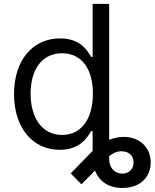

<svg xmlns="http://www.w3.org/2000/svg" viewBox="-20 -747 783 972"><path d="M282.7 11.4C387.8 11.4 423.3 -54 441.8 -83.8H448.9V17L338.1 130.7L392 186.1L460.9 116.5C479.8 165.1 523.1 204.5 599.4 204.5C687.5 204.5 742.9 152 742.9 75.3C742.9 -2.8 684.7 -54 606.5 -54C582.7 -54 557.5 -49 532.7 -39.1V-727.3H448.9V-458.8H441.8C423.3 -487.2 390.6 -552.6 284.1 -552.6C146.3 -552.6 51.1 -443.2 51.1 -271.3C51.1 -98 146.3 11.4 282.7 11.4ZM294 -63.9C188.9 -63.9 134.9 -156.2 134.9 -272.7C134.9 -387.8 187.5 -477.3 294 -477.3C396.3 -477.3 450.3 -394.9 450.3 -272.7C450.3 -149.1 394.9 -63.9 294 -63.9ZM532.7 44.4C552.9 26.6 577.4 14.9 608 19.9C637.8 24.1 656.2 45.5 656.2 75.3C656.2 108 633.5 132.1 599.4 132.1C563.9 132.1 532.7 106.5 532.7 58.2Z"/></svg>

Font: Karasuma Gothic
Style: Regular
Weight: 400
Designer: Rasmus Andersson, Ryoko Nishizuka
Foundry: Genbu
Version: Version 1.00